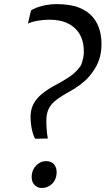

<svg xmlns="http://www.w3.org/2000/svg" viewBox="-20 -907 515 936"><path d="M150.5 -231.5Q144 -243.5 139 -261.5Q134 -279.5 131.2 -300.8Q128.5 -322 129 -344Q130.5 -377 144.5 -402.5Q158.5 -428 185 -449.8Q211.5 -471.5 249 -491.5Q289 -512.5 320 -533.5Q351 -554.5 372.5 -585Q377 -593 380.2 -603.5Q383.5 -614 385.8 -625.5Q388 -637 388.5 -647Q390.5 -697.5 371.8 -734Q353 -770.5 315 -790.8Q277 -811 221.5 -811Q193 -811 164 -806Q135 -801 116 -792L131 -855.5Q138.5 -862 157.8 -869.5Q177 -877 202.8 -882Q228.5 -887 256 -887Q323.5 -887 366.8 -869.2Q410 -851.5 434 -821.8Q458 -792 467 -756Q476 -720 474.5 -682.5Q473.5 -646.5 463.2 -616.2Q453 -586 436 -562.5Q416.5 -533 392.5 -511.8Q368.5 -490.5 342 -474.2Q315.5 -458 288.5 -443Q263 -428 245.2 -412.2Q227.5 -396.5 218 -377.5Q208.5 -358.5 206.5 -334Q205.5 -316 206.2 -296.2Q207 -276.5 209 -259.2Q211 -242 213.5 -232L157 -230.5ZM134.5 -49.5Q136.5 -81 157.2 -101.2Q178 -121.5 204 -121.5Q232 -121.5 244.8 -104.5Q257.5 -87.5 256 -62Q254 -29.5 233 -10Q212 9.5 184 9.5Q162 9.5 147.5 -6.2Q133 -22 134.5 -49.5Z"/></svg>

Font: Merriweather 36pt
Style: Italic
Weight: 400
Italic angle: -7.8°
Version: Version 2.101